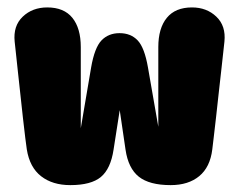

<svg xmlns="http://www.w3.org/2000/svg" viewBox="-20 -506 659 530"><path d="M174 5Q125 5 93.5 -19.5Q62 -44 54 -93.5Q52.5 -102.5 49.8 -125.2Q47 -148 43.5 -178.8Q40 -209.5 36.5 -243Q33 -276.5 29.5 -307.2Q26 -338 23.8 -360.5Q21.5 -383 20.5 -391Q16 -434.5 42.8 -460Q69.5 -485.5 110.5 -485.5Q156.5 -485.5 179.8 -456.8Q203 -428 203 -376V-152L231.5 -319.5Q241 -374.5 260.2 -394.5Q279.5 -414.5 310 -414.5Q341 -414.5 360 -394.5Q379 -374.5 388.5 -319.5L417 -156V-376Q417 -428 440.5 -456.8Q464 -485.5 510 -485.5Q550.5 -485.5 577.2 -460Q604 -434.5 599.5 -391Q598.5 -382.5 596.2 -360.8Q594 -339 590.5 -309.2Q587 -279.5 583.5 -246.8Q580 -214 576.5 -183.2Q573 -152.5 570.2 -128.8Q567.5 -105 566 -93.5Q560 -44.5 530 -19.8Q500 5 451 5Q392.5 5 363.2 -18.2Q334 -41.5 326.5 -93L310.5 -202L293.5 -93Q285.5 -40 258.5 -17.5Q231.5 5 174 5Z"/></svg>

Font: Sono ExtraLight Monospace ExtraBold
Style: Regular
Weight: 800
Version: Version 2.112